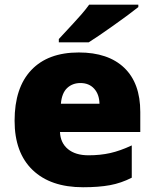

<svg xmlns="http://www.w3.org/2000/svg" viewBox="-20 -786 658 816"><path d="M333 9.8Q194.8 9.8 118.4 -63.7Q42 -137.2 42 -272.9Q42 -413.1 112.8 -488Q183.6 -563 314.9 -563Q439.9 -563 508.1 -497.8Q576.2 -432.6 576.2 -310.1V-225.1H234.9Q236.8 -178.7 268.8 -152.3Q300.8 -126 356 -126Q406.2 -126 448.5 -135.5Q490.7 -145 540 -168V-30.8Q495.1 -7.8 447.3 1Q399.4 9.8 333 9.8ZM321.8 -433.1Q288.1 -433.1 265.4 -411.9Q242.7 -390.6 238.8 -345.2H402.8Q401.9 -385.3 380.1 -409.2Q358.4 -433.1 321.8 -433.1ZM230 -606V-620.1Q305.2 -700.7 325.4 -724.1Q345.7 -747.6 358.9 -766.1H567.9V-755.9Q528.8 -724.6 460.4 -676.3Q392.1 -627.9 356.9 -606Z"/></svg>

Font: OpenSansExtrabold
Style: Regular
Weight: 800
Foundry: Ascender Corporation
Version: Version 1.10